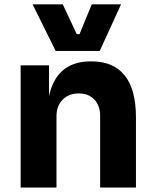

<svg xmlns="http://www.w3.org/2000/svg" viewBox="-20 -840 692 860"><path d="M72.5 0V-547.5H199.5V-312.5H190.5Q190.5 -396.8 212.4 -452.8Q234.2 -508.8 277.9 -536.9Q321.5 -565 384.8 -565H391.8Q487.5 -565 538.2 -502.4Q589 -439.8 589 -313.2V0H428.5V-322Q428.5 -366 402.9 -393.8Q377.2 -421.5 332.8 -421.5Q287.8 -421.5 260.4 -393.4Q233 -365.2 233 -319V0ZM229.2 -612 126 -820.5H261.2L323.8 -687H336.2L391 -820.5H522.2L426.8 -612Z"/></svg>

Font: SVN-Sora Variable
Style: Regular
Weight: 400
Designer: Jonathan Barnbrook, Julián Moncada
Foundry: Barnbrook Fonts
Version: Version 2.000 - Viet hoa boi STYLEno.1 Fonts